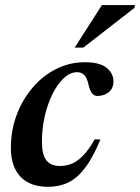

<svg xmlns="http://www.w3.org/2000/svg" viewBox="-20 -710 542 742"><path d="M278 -431Q251 -431 226.5 -408Q202 -385 183 -346.8Q164 -308.5 153 -260.8Q142 -213 142 -163Q142 -112.5 159.2 -90.5Q176.5 -68.5 212.5 -68.5Q236.5 -68.5 258.8 -78Q281 -87.5 302.5 -110Q324 -132.5 346 -171.5L368 -171Q339 -100.5 308.2 -60.5Q277.5 -20.5 242.8 -4.2Q208 12 166 12Q96 12 59 -27.2Q22 -66.5 22 -138.5Q22 -207 44.8 -266.8Q67.5 -326.5 106.8 -372.2Q146 -418 197.8 -443.8Q249.5 -469.5 307.5 -469.5Q366 -469.5 392.2 -447.8Q418.5 -426 418.5 -395.5Q418.5 -369.5 401.2 -354.5Q384 -339.5 356.5 -339Q343.5 -339 335.2 -350Q327 -361 321.5 -385Q316.5 -408.5 305.8 -419.8Q295 -431 278 -431ZM268.5 -526 374 -690.5H501.5L499.5 -679.5L302 -526Z"/></svg>

Font: Newsreader 36pt SemiBold
Style: Italic
Weight: 600
Italic angle: -17°
Designer: Hugues Gentile
Foundry: Production Type
Version: Version 1.003